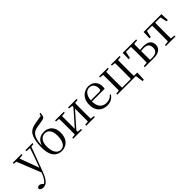

<svg xmlns="http://www.w3.org/2000/svg" viewBox="194 -2208 3850 3850"><g transform="rotate(-45 2119.0 -282.5)"><path d="M80.4 271Q47 271 19.9 256.7Q-7.3 242.4 -10.1 216.7Q-6.5 196.1 10.3 186.2Q27.1 176.2 48.2 176.2Q68 176.2 85.7 186.3Q103.5 196.3 120.1 213.2L148.8 241.4L117.3 257.1L97.5 240.1Q146.9 226.4 185.4 179Q223.9 131.6 251.9 57.6L280.6 -15.2L285.2 -27.8L374.4 -274.3L458.3 -516H497.2L287.1 46.5Q257.2 125.6 224.8 175.3Q192.4 225.1 156.7 248Q121 271 80.4 271ZM271.7 51.4 44 -516H135.3L303.7 -59.3L309.7 -46.2ZM-7.8 -488.4V-516H239.5V-488.4L132.9 -478.1H91.1ZM349.5 -488.4V-516H551.6V-488.4L470.3 -478.9H455.3Z M860.7 14.6Q787 14.6 732.2 -20.7Q677.4 -56 646.7 -130.7Q616 -205.4 616 -323.6Q616 -448.4 640 -543.3Q663.9 -638.2 710.2 -681.9Q748.9 -718.7 794.7 -733.9Q840.6 -749.1 905.5 -760.1Q941.6 -766.9 980.3 -771.9Q1019 -776.9 1050.6 -782.7L1071.9 -835.6L1094.2 -829.8Q1089.9 -791 1082.9 -764.1Q1076 -737.2 1063.7 -722.5Q1048.4 -707.9 1008.8 -700.5Q969.2 -693.1 917.8 -685.1Q873 -679.1 839.6 -671.8Q806.1 -664.5 781.3 -654.7Q756.6 -644.9 736.7 -628.1Q697.8 -595.4 673.9 -524.7Q650.1 -454.1 644.9 -325.7L640.5 -327.7Q659.2 -387.9 689.1 -429.7Q719.1 -471.4 763.8 -493Q808.5 -514.6 869.8 -514.6Q935.2 -514.6 987.1 -486.7Q1039 -458.7 1069.4 -403.4Q1099.8 -348.1 1099.8 -266.3Q1099.8 -168.8 1065.6 -106.7Q1031.5 -44.6 976.7 -15Q921.9 14.6 860.7 14.6ZM861.3 -16.4Q906.9 -16.4 940.7 -45.6Q974.5 -74.7 993.6 -129.3Q1012.7 -183.9 1012.7 -259.1Q1012.7 -335.8 993.8 -384.7Q974.8 -433.6 940.6 -456.9Q906.3 -480.3 860.9 -480.3Q794.3 -480.3 749.2 -425.1Q704.1 -369.8 704.1 -260.3Q704.1 -181.7 724.5 -127.1Q744.9 -72.5 780.7 -44.5Q816.5 -16.4 861.3 -16.4Z M1191.5 0V-27.8L1299.7 -38.6H1334.3L1439.3 -27.8V0ZM1558.9 0V-27.8L1661.6 -38.6H1696L1804.2 -27.8V0ZM1271.1 0Q1272.3 -24.4 1272.8 -65.3Q1273.3 -106.3 1273.8 -150.3Q1274.3 -194.3 1274.3 -228.5V-288.3Q1274.3 -321.7 1273.8 -365.7Q1273.3 -409.7 1272.8 -450.7Q1272.3 -491.8 1271.1 -516H1352.7V0ZM1330.1 -46.9 1294.9 -65.8H1306.3L1483.2 -265.6L1664 -470.9L1697.7 -451H1686.4L1508.1 -249.4ZM1643.1 0V-516H1724.4Q1723.4 -491.8 1722.9 -450.7Q1722.4 -409.7 1721.9 -365.7Q1721.4 -321.7 1721.4 -288.3V-228.5Q1721.4 -194.3 1721.9 -150.3Q1722.4 -106.3 1722.9 -65.3Q1723.4 -24.4 1724.4 0ZM1191.5 -489.1V-516H1439.3V-489.1L1335.1 -477.4H1300.7ZM1558.9 -489.1V-516H1804.2V-489.1L1696.8 -477.4H1662.4Z M2152.3 14.6Q2078.5 14.6 2020.6 -15.4Q1962.7 -45.5 1930.1 -106.2Q1897.4 -167 1897.4 -256.8Q1897.4 -341.1 1931.5 -402.5Q1965.6 -463.8 2021.8 -497.2Q2078 -530.6 2143.9 -530.6Q2209.2 -530.6 2255.4 -503.3Q2301.6 -475.9 2326.1 -429.2Q2350.7 -382.4 2350.7 -323.2Q2350.7 -286.8 2344.4 -262.9H1935.6V-294.2H2226.3Q2252.6 -294.2 2262 -308.2Q2271.3 -322.1 2271.3 -352.3Q2271.3 -416.2 2237.2 -457.5Q2203.2 -498.8 2141.6 -498.8Q2097.8 -498.8 2062 -471.6Q2026.1 -444.5 2005 -392.8Q1983.9 -341.2 1983.9 -268.7Q1983.9 -188 2008.4 -135.9Q2032.9 -83.8 2075.9 -59.4Q2119 -35 2174.5 -35Q2227.5 -35 2266.8 -53.7Q2306.2 -72.3 2336.7 -108.1L2352.6 -94.3Q2320 -43.5 2270 -14.4Q2220 14.6 2152.3 14.6Z M2519.1 0Q2520.3 -24.4 2520.8 -65.3Q2521.3 -106.3 2521.8 -150.3Q2522.3 -194.3 2522.3 -228.5V-288.3Q2522.3 -321.7 2521.8 -365.7Q2521.3 -409.7 2520.8 -450.7Q2520.3 -491.8 2519.1 -516H2608.3Q2607.3 -491.8 2606.8 -450.7Q2606.3 -409.7 2605.8 -365.7Q2605.3 -321.7 2605.3 -288.3V-228.5Q2605.3 -194.3 2605.8 -150.3Q2606.3 -106.3 2606.8 -65.3Q2607.3 -24.4 2608.3 0ZM2853.8 0Q2854.8 -24.4 2855.3 -65.3Q2855.8 -106.3 2856.3 -150.3Q2856.8 -194.3 2856.8 -228.5V-288.3Q2856.8 -321.7 2856.3 -365.7Q2855.8 -409.7 2855.3 -450.7Q2854.8 -491.8 2853.8 -516H2942.2Q2941.2 -491.8 2940.6 -450.7Q2940 -409.7 2939.5 -365.7Q2939 -321.7 2939 -288.3V-228.5Q2939 -194.3 2939.5 -150.3Q2940 -106.3 2940.6 -65.3Q2941.2 -24.4 2942.2 0ZM2991.7 165.4 2963.7 -27.9 2999.9 0H2562.8V-31.1H3037.6L3028.9 165.4ZM2439.5 -489.1V-516H2686.5V-489.1L2580.7 -477.4H2548.7ZM2774.8 -489.1V-516H3021.8V-489.1L2915.6 -477.4H2883.2ZM2439.5 0V-27.8L2548.7 -38.6H2563V0Z M3355.5 0V-29.4H3459.2Q3538.4 -29.4 3577 -60.8Q3615.7 -92.3 3615.7 -159.7Q3615.7 -224.7 3581.5 -255.6Q3547.4 -286.6 3474.6 -286.6Q3445.2 -286.6 3417.3 -283.2Q3389.5 -279.8 3361.3 -273.8V-304.8Q3395 -310.5 3429.2 -314.6Q3463.3 -318.7 3497.2 -318.7Q3567.8 -318.7 3611.6 -298.4Q3655.5 -278.1 3676.1 -242.8Q3696.7 -207.5 3696.7 -162.8Q3696.7 -117.1 3674.1 -80.3Q3651.5 -43.4 3603.3 -21.7Q3555.1 0 3477 0ZM3310.2 0Q3311.2 -24.4 3312.1 -65.3Q3313 -106.3 3313.5 -150.3Q3314 -194.3 3314 -228.5V-288.3Q3314 -321.7 3313.5 -365.7Q3313 -409.7 3312.1 -450.7Q3311.2 -491.8 3310.2 -516H3399.4Q3398.4 -491.8 3397.8 -450.7Q3397.2 -409.7 3396.7 -365.7Q3396.2 -321.7 3396.2 -288.3V-228.5Q3396.2 -194.3 3396.7 -150.3Q3397.2 -106.3 3397.8 -65.3Q3398.4 -24.4 3399.4 0ZM3104.2 -341.2 3108.7 -516H3355.9V-483.7H3135.6L3176.2 -513.4L3139.9 -341.2ZM3219.4 0V-27.8L3339.4 -38.6H3355.5V0ZM3355.9 -477.4V-516H3490.9V-489.1L3375.8 -477.4Z M3695.3 -341.2 3702.1 -516H4207.9L4214.7 -341.2H4179.1L4138.8 -513.4L4181.2 -483.7H3728.7L3771.2 -513.4L3731.3 -341.2ZM3820.2 0V-27.8L3934.9 -38.6H3975.3L4089.8 -27.8V0ZM3911.2 0Q3912.2 -24.4 3912.8 -65.3Q3913.4 -106.3 3913.9 -150.3Q3914.4 -194.3 3914.4 -228.5V-288.3Q3914.4 -321.7 3913.9 -365.7Q3913.4 -409.7 3912.8 -450.7Q3912.2 -491.8 3911.2 -516H3998.8Q3997.8 -491.8 3997.3 -450.7Q3996.8 -409.7 3996.3 -365.7Q3995.8 -321.7 3995.8 -288.3V-228.5Q3995.8 -194.3 3996.3 -150.3Q3996.8 -106.3 3997.3 -65.3Q3997.8 -24.4 3998.8 0Z"/></g></svg>

Font: Noto Serif KR ExtraLight
Style: Regular
Weight: 200
Designer: Ryoko NISHIZUKA 西塚涼子 (kana & ideographs); Frank Grießhammer (Latin, Greek & Cyrillic); Wenlong ZHANG 张文龙 (bopomofo); San
Foundry: Adobe
Version: Version 2.002-H1;hotconv 1.1.0;makeotfexe 2.6.0